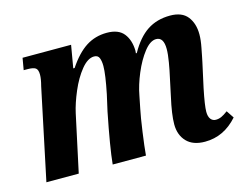

<svg xmlns="http://www.w3.org/2000/svg" viewBox="-81 -676 1046 814"><g transform="rotate(-15 441.5 -269.5)"><path d="M619 -97Q619 -140 636 -215L653 -295Q659 -321 665 -356Q671 -391 671 -414Q671 -466 638 -466Q612 -466 585 -431.5Q558 -397 537 -347Q516 -297 508 -253L497 -198Q490 -165 481 -101Q472 -37 469 0H323Q330 -73 360 -223L376 -294Q393 -377 393 -414Q393 -435 387.5 -449Q382 -463 365 -463Q337 -463 308.5 -428Q280 -393 258.5 -342.5Q237 -292 228 -251L174 0H32L116 -399Q124 -429 124 -448Q124 -470 114 -477Q104 -484 79 -484H62L71 -536H284L267 -437H273Q311 -494 351.5 -520Q392 -546 443 -546Q494 -546 517 -517Q540 -488 541 -441Q541 -434 540 -430H544Q578 -491 620.5 -519Q663 -547 721 -547Q773 -547 797 -516.5Q821 -486 821 -438Q821 -413 814.5 -380.5Q808 -348 807 -342L802 -318L779 -213Q764 -140 764 -113Q764 -92 772.5 -81Q781 -70 795 -70Q808 -70 820 -75.5Q832 -81 848 -93L870 -60Q810 8 727 8Q674 8 646.5 -21Q619 -50 619 -97Z"/></g></svg>

Font: Noto Serif Narrow
Style: Bold Italic
Weight: 700
Width: 4
Italic angle: -12°
Designer: Monotype Design Team
Foundry: Monotype Imaging Inc.
Version: Version 1.001